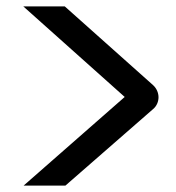

<svg xmlns="http://www.w3.org/2000/svg" viewBox="-20 -640 553 602"><path d="M53 -620 371 -336 54 -58H185L460 -298C471 -307 477 -321 477 -335C477 -349 471 -363 460 -373L183 -620Z"/></svg>

Font: Bruno Ace SC
Style: Regular
Weight: 400
Designer: Astigmatic (AOETI)
Foundry: Astigmatic (AOETI)
Version: Version 1.000